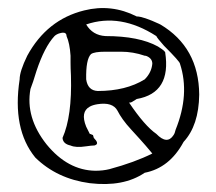

<svg xmlns="http://www.w3.org/2000/svg" viewBox="-20 -568 540 479"><path d="M341 -137Q288 -101 204 -111Q122 -122 68 -175Q10 -246 29 -370Q29 -390 48 -429Q97 -519 190 -542Q258 -559 321 -527Q337 -527 378 -508Q379 -507 380 -507Q476 -450 477 -332Q476 -255 438 -214Q403 -149 341 -137ZM370 -234Q397 -206 413 -231Q415 -234 416 -237Q417 -240 418 -244Q454 -333 429 -409Q429 -414 389 -454Q372 -473 370 -478Q280 -536 195 -507Q211 -480 243 -478Q327 -478 374 -452Q380 -448 384.5 -445Q389 -442 392 -438Q408 -336 321 -321Q321 -321 318 -319Q315 -317 308 -313Q306 -312 302 -312Q341 -254 370 -234ZM96 -208Q149 -143 218 -142Q227 -142 236 -143Q245 -144 253 -146Q316 -163 360 -185Q357 -189 344 -204Q331 -219 308 -244Q295 -258 286.5 -270Q278 -282 273 -292Q261 -314 223 -308Q211 -306 204 -302Q180 -289 195 -252Q200 -242 204 -234Q204 -234 206 -233.5Q208 -233 212 -231Q214 -225 214 -224Q228 -210 218 -206Q217 -205 214 -205Q211 -205 206.5 -204.5Q202 -204 195 -203Q169 -199 156 -205Q137 -209 136 -224Q160 -278 157 -379Q156 -399 156 -411.5Q156 -424 156 -429Q154 -460 146 -478Q146 -490 129 -485Q125 -484 121.5 -482Q118 -480 116 -478Q91 -451 71 -391Q62 -361 56 -346Q43 -275 96 -208ZM195 -370Q199 -342 224 -341Q294 -341 341 -370Q358 -387 360 -409Q360 -422 346 -428Q344 -429 341 -429Q312 -439 282 -439H243Q215 -439 207 -433Q194 -420 195 -370Z"/></svg>

Font: New Tegomin
Style: Regular
Weight: 400
Designer: Kyosuke Nagai
Version: Version 1.000